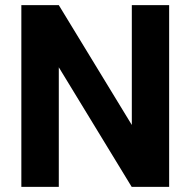

<svg xmlns="http://www.w3.org/2000/svg" viewBox="-20 -731 746 751"><path d="M641.6 0H495.1L210 -467.8V0H63.5V-710.9H210L495.6 -242.2V-710.9H641.6Z"/></svg>

Font: Vazir FD-UI
Style: Bold-FD-UI
Weight: 700
Designer: Saber Rastikerdar
Foundry: Saber Rastikerdar
Version: Version 30.0.0